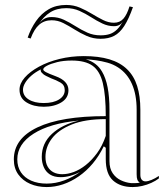

<svg xmlns="http://www.w3.org/2000/svg" viewBox="-20 -742 679 777"><path d="M319 -515Q379 -515 422.5 -502Q466 -489 494 -462Q522 -435 535 -394Q548 -353 548 -298V-34Q548 -22 553.5 -15Q559 -8 569 -8Q579 -8 593.5 -14Q608 -20 623 -30V-20Q610 -10 592.5 -2Q575 6 555.5 10.5Q536 15 517 15Q467 15 437.5 -11.5Q408 -38 408 -98Q408 -114 408 -121.5Q408 -129 408 -133.5Q408 -138 408 -144L400 -150Q381 -111 355.5 -80.5Q330 -50 299 -28.5Q268 -7 235 4Q202 15 169 15Q132 15 102 2Q72 -11 54 -36Q36 -61 36 -97Q36 -181 131.5 -226.5Q227 -272 408 -272Q408 -357 396 -406Q384 -455 354.5 -476Q325 -497 270 -497Q237 -497 211 -490.5Q185 -484 170 -476Q155 -468 155 -461Q155 -456 166 -450Q177 -444 204 -434Q257 -415 257 -377Q257 -345 228 -327.5Q199 -310 157 -310Q116 -310 87.5 -327.5Q59 -345 59 -379Q59 -404 80 -428Q101 -452 137.5 -472Q174 -492 221 -503.5Q268 -515 319 -515ZM408 -260Q324 -260 270 -238Q216 -216 190 -181.5Q164 -147 164 -107Q164 -83 173 -67.5Q182 -52 197 -44.5Q212 -37 232 -37Q254 -37 278.5 -46Q303 -55 327 -74Q351 -93 372.5 -122Q394 -151 408 -192ZM169 1Q205 1 240 -12Q275 -25 304 -46Q285 -36 264.5 -30.5Q244 -25 226 -25Q199 -25 182 -36Q165 -47 157 -66Q149 -85 149 -107Q149 -162 190 -200Q231 -238 299 -254Q182 -243 116 -201Q50 -159 50 -97Q50 -67 64.5 -45Q79 -23 106 -11Q133 1 169 1ZM327 -502Q349 -496 365.5 -483.5Q382 -471 393 -452Q408 -427 415.5 -388.5Q423 -350 423 -298V-90Q423 -60 436 -41Q449 -22 469 -12.5Q489 -3 510 -1Q519 -1 528.5 -1Q538 -1 546 -3Q539 -7 536 -14.5Q533 -22 533 -37V-298Q533 -359 514 -402Q495 -445 458 -469Q438 -482 414.5 -488.5Q391 -495 368.5 -498Q346 -501 327 -502ZM157 -325Q196 -325 219 -339.5Q242 -354 242 -377Q242 -398 224.5 -408Q207 -418 187 -425Q176 -430 166 -435Q156 -440 152 -445Q143 -452 145 -461Q123 -450 107 -436Q91 -422 82 -407Q73 -392 73 -379Q73 -354 96 -339.5Q119 -325 157 -325ZM387 -585Q357 -585 331 -596.5Q305 -608 282 -622.5Q259 -637 236.5 -648.5Q214 -660 189 -660Q159 -660 138.5 -642Q118 -624 104 -586L92 -590Q105 -627 126 -657Q147 -687 177 -704.5Q207 -722 248 -722Q278 -722 303.5 -711Q329 -700 352 -686Q375 -672 397 -661Q419 -650 441 -650Q465 -650 479.5 -666.5Q494 -683 504 -716L518 -713Q501 -665 483 -637Q465 -609 442 -597Q419 -585 387 -585ZM387 -599Q409 -599 425 -604.5Q441 -610 454.5 -623.5Q468 -637 480 -661Q474 -648 464.5 -642Q455 -636 441 -636Q417 -636 394 -647Q371 -658 348.5 -672.5Q326 -687 301.5 -698Q277 -709 248 -709Q210 -709 183 -692Q156 -675 137 -644Q147 -659 159.5 -666Q172 -673 189 -673Q215 -673 238.5 -662Q262 -651 285.5 -636Q309 -621 333.5 -610Q358 -599 387 -599Z"/></svg>

Font: Kalnia Glaze Thin Medium
Style: Regular
Weight: 500
Version: Version 1.110